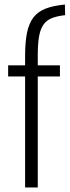

<svg xmlns="http://www.w3.org/2000/svg" viewBox="-20 -829 308 849"><path d="M91 -491H16V-540H91V-582Q91 -643 99.5 -684.5Q108 -726 128 -752Q148 -778 182 -791Q216 -804 267 -809L268 -762Q232 -758 208.5 -748.5Q185 -739 171.5 -719Q158 -699 152.5 -666.5Q147 -634 147 -584V-540H245V-491H147V0H91Z"/></svg>

Font: Encode Sans Compressed
Style: Light
Weight: 300
Designer: Pablo Impallari, Andres Torresi
Foundry: Pablo Impallari, Andres Torresi
Version: Version 1.000; ttfautohint (v1.00) -l 8 -r 50 -G 200 -x 14 -